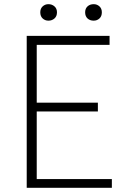

<svg xmlns="http://www.w3.org/2000/svg" viewBox="-20 -900 607 920"><path d="M108 0V-728H505V-685H156V-408H449V-366H156V-42H516V0ZM212 -801Q196 -801 184.5 -811.5Q173 -822 173 -841Q173 -859 184.5 -869.5Q196 -880 212 -880Q229 -880 241 -869.5Q253 -859 253 -841Q253 -822 241 -811.5Q229 -801 212 -801ZM429 -801Q411 -801 399.5 -811.5Q388 -822 388 -841Q388 -859 399.5 -869.5Q411 -880 429 -880Q445 -880 456.5 -869.5Q468 -859 468 -841Q468 -822 456.5 -811.5Q445 -801 429 -801Z"/></svg>

Font: Noto Sans KR Thin ExtraLight
Style: Regular
Weight: 250
Version: Version 2.004-H2;hotconv 1.0.118;makeotfexe 2.5.65603